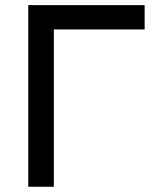

<svg xmlns="http://www.w3.org/2000/svg" viewBox="-20 -713 626 733"><path d="M87.9 0V-693.4H185.5V0ZM87.9 -600.6V-693.4H532.2V-600.6Z"/></svg>

Font: Cascadia Mono PL
Style: Regular
Weight: 400
Monospace: yes
Designer: Aaron Bell
Foundry: Saja Typeworks
Version: Version 2102.003